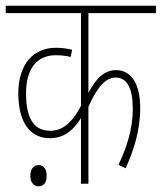

<svg xmlns="http://www.w3.org/2000/svg" viewBox="-20 -642 565 671"><path d="M525 -596V-622H0V-596H263V-272C230 -209 195 -185 156 -185C105 -185 71 -218 71 -316C71 -403 110 -449 175 -449C195 -449 211 -447 227 -443L232 -468C216 -472 198 -475 175 -475C96 -475 44 -417 44 -316C44 -204 93 -159 154 -159C203 -159 235 -185 263 -229V0H289V-269C322 -343 352 -371 384 -371C424 -371 444 -334 444 -262C444 -187 421 -123 394 -66L419 -54C447 -116 470 -184 470 -265C470 -358 432 -397 386 -397C346 -397 316 -370 289 -317V-596ZM86 -28C86 -2 100 9 114 9C131 9 143 -1 143 -28C143 -52 132 -65 115 -65C99 -65 86 -53 86 -28Z"/></svg>

Font: Noto Sans ExtraCondensed Thin
Style: Italic
Weight: 100
Width: 2
Italic angle: -12°
Designer: Monotype Design Team
Foundry: Monotype Imaging Inc.
Version: Version 2.013